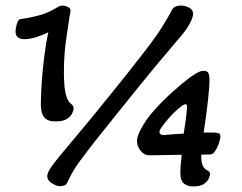

<svg xmlns="http://www.w3.org/2000/svg" viewBox="-20 -666 871 691"><path d="M179 -229Q151 -229 139 -244Q127 -259 127 -290Q127 -322 130 -367Q133 -412 139 -460.5Q145 -509 154 -550Q135 -540 111 -532.5Q87 -525 67 -525Q54 -525 45 -531Q36 -537 36 -553Q36 -564 40.5 -579.5Q45 -595 52 -597Q89 -602 123 -611.5Q157 -621 185 -639Q195 -646 206 -646Q214 -646 224 -641Q234 -636 234 -629Q234 -627 233 -620.5Q232 -614 230 -605Q226 -577 218 -524Q210 -471 210 -403Q210 -385 211.5 -362.5Q213 -340 218.5 -320.5Q224 -301 237 -291Q241 -288 243 -285Q245 -282 245 -276Q245 -270 240 -258.5Q235 -247 221 -238Q207 -229 179 -229ZM196 4Q183 4 166.5 -6.5Q150 -17 150 -32Q150 -45 166 -67Q178 -84 194.5 -104Q211 -124 234.5 -152Q258 -180 292.5 -221.5Q327 -263 376 -324Q404 -358 434 -396Q464 -434 492 -470Q520 -506 540 -534Q549 -546 560.5 -564.5Q572 -583 583 -601.5Q594 -620 598 -629Q603 -639 612 -642.5Q621 -646 631 -646Q646 -646 660.5 -638.5Q675 -631 675 -616Q675 -603 661.5 -578.5Q648 -554 619 -522Q607 -507 586 -482.5Q565 -458 540 -428Q515 -398 490 -367Q465 -336 444 -310Q387 -239 352 -195.5Q317 -152 297.5 -126Q278 -100 265 -83Q247 -58 237 -39Q227 -20 222 -9Q219 -1 211.5 1.5Q204 4 196 4ZM675 5Q656 5 642.5 -5Q629 -15 629 -46Q629 -57 630.5 -73.5Q632 -90 634 -109L518 -107Q499 -107 486 -123.5Q473 -140 473 -158Q473 -175 487 -201Q505 -236 537 -271.5Q569 -307 603.5 -337.5Q638 -368 663 -387Q679 -398 690.5 -404.5Q702 -411 713 -411Q727 -411 730.5 -402Q734 -393 734 -377Q734 -355 728.5 -304.5Q723 -254 713 -189H741Q761 -189 767 -186.5Q773 -184 773 -175Q773 -165 767.5 -149.5Q762 -134 754 -122Q746 -110 736 -110Q729 -110 720.5 -110Q712 -110 704 -109Q704 -86 708.5 -72.5Q713 -59 729 -51Q736 -47 736 -39Q736 -34 731 -23Q726 -12 713 -3.5Q700 5 675 5ZM569 -180Q587 -182 605 -183Q623 -184 641 -185Q643 -196 646 -216.5Q649 -237 651 -256Q653 -275 653 -282Q653 -291 648 -291Q644 -291 636 -286Q618 -273 596.5 -250.5Q575 -228 557 -201Q554 -197 554 -192Q554 -180 569 -180Z"/></svg>

Font: Akaya Telivigala
Style: Regular
Weight: 400
Designer: Vaishnavi Murthy Yerkadithaya, Juan Luis Blanco Aristondo
Version: Version 1.002; ttfautohint (v1.8.3)